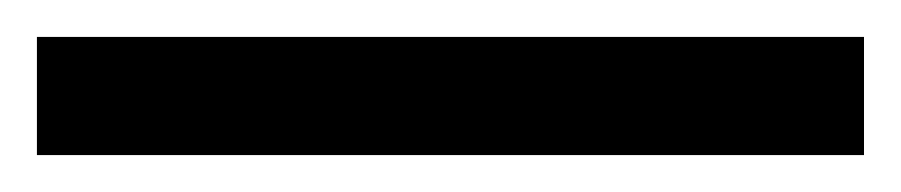

<svg xmlns="http://www.w3.org/2000/svg" viewBox="-22 70 488 104"><path d="M446 154H-2V90H446Z"/></svg>

Font: Noto Sans Thai
Style: Regular
Weight: 400
Designer: Monotype Design Team
Foundry: Monotype Imaging Inc.
Version: Version 2.001